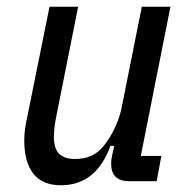

<svg xmlns="http://www.w3.org/2000/svg" viewBox="-20 -538 559 570"><path d="M212 -518 148 -197Q140 -160 140 -132Q140 -96 156 -81Q172 -66 202 -66Q229 -66 250 -75Q271 -84 288 -105Q308 -130 322.5 -162Q337 -194 342 -223L401 -518H486L398 -75H459L445 0H364Q310 0 310 -52Q310 -60 311 -67Q312 -74 314 -82L319 -105H308Q265 12 161 12Q106 12 79 -22.5Q52 -57 52 -121Q52 -138 54.5 -156.5Q57 -175 62 -196L127 -518Z"/></svg>

Font: IBM Plex Sans Cond Text
Style: Italic
Weight: 450
Width: 3
Italic angle: -11°
Designer: Mike Abbink, Paul van der Laan, Pieter van Rosmalen
Foundry: Bold Monday
Version: Version 1.3